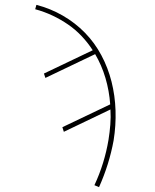

<svg xmlns="http://www.w3.org/2000/svg" viewBox="-20 -548 640 791"><path d="M388 223 369 215Q390 170 404.5 123Q419 76 427 28Q427 28 427 28Q427 28 427 28Q432 -3 434.5 -34.5Q437 -66 435 -97L243 -5L237 -24L434 -118Q430 -174 414.5 -226.5Q399 -279 372 -325L167 -227L161 -245L362 -341Q342 -372 316.5 -399Q291 -426 260.5 -447Q230 -468 196 -484Q162 -500 125 -510L130 -528Q188 -513 239 -483.5Q290 -454 330 -413Q370 -372 397.5 -320.5Q425 -269 439.5 -211.5Q454 -154 456 -92.5Q458 -31 448 31Q439 80 424 128Q409 176 388 223Z"/></svg>

Font: Iosevka SS04 Thin Extended
Style: Italic
Weight: 100
Width: 7
Italic angle: -9°
Monospace: yes
Designer: Belleve Invis
Foundry: Belleve Invis
Version: Version 19.0.0; ttfautohint (v1.8.4)